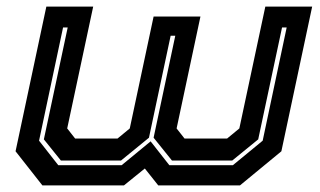

<svg xmlns="http://www.w3.org/2000/svg" viewBox="-20 -560 968 580"><path d="M120 -540H261.5L183 -172L207 -141.5H335L372 -172L444 -510H585.5L513.5 -172L537.5 -141.5H666L703 -172L781.5 -540H923L830 -103L705 0H458L417.5 -51L354.5 0H108L27 -103ZM170.5 -477 98 -135 156 -61H347.5L435 -133L491.5 -61H683.5L773.5 -135L846 -477H832L760 -139L681.5 -75H499.5L444 -144L509.5 -452H495.5L430 -144L345.5 -75H164L112.5 -139L184.5 -477Z"/></svg>

Font: Tourney Expanded Regular
Style: Bold Italic
Weight: 700
Width: 7
Italic angle: -12°
Designer: Tyler Finck
Foundry: Etcetera Type Co
Version: Version 1.010; ttfautohint (v1.8.3)